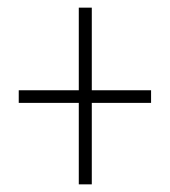

<svg xmlns="http://www.w3.org/2000/svg" viewBox="-20 -604 445 502"><path d="M220 -368V-584H186V-368H29V-335H186V-122H220V-335H375V-368Z"/></svg>

Font: Noto Sans Thai Looped ExtraCondensed ExtraLight
Style: Regular
Weight: 200
Width: 2
Designer: Sasikarn Vongin, Ben Mitchell
Foundry: The Fontpad Ltd
Version: Version 1.001